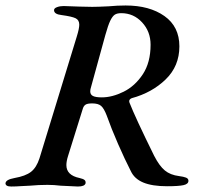

<svg xmlns="http://www.w3.org/2000/svg" viewBox="-29 -676 761 700"><path d="M-9 -8Q-8 -15 0 -19.5Q8 -24 24 -27Q64 -34 84 -49.5Q104 -65 115 -99L251 -543Q260 -572 260 -586Q260 -603 246.5 -609.5Q233 -616 196 -621Q168 -624 168 -639Q168 -646 179 -650Q190 -654 203 -654L259 -652L307 -651Q327 -651 367 -653Q399 -656 429 -656Q516 -656 570.5 -617.5Q625 -579 625 -507Q625 -435 575 -386.5Q525 -338 451 -318Q439 -313 443 -302Q464 -248 533 -108Q552 -71 572 -54.5Q592 -38 624 -34Q640 -32 649 -28.5Q658 -25 658 -17Q658 -5 640 -1Q622 3 580 3Q526 3 493.5 -10.5Q461 -24 448 -52Q426 -95 401.5 -151Q377 -207 360 -255Q350 -281 339.5 -290Q329 -299 307 -299Q290 -299 283 -294.5Q276 -290 273 -280L219 -107Q213 -88 213 -74Q213 -37 261 -27Q274 -24 279 -20Q284 -16 283 -8Q280 4 255 4Q246 4 192 1Q168 -2 144 -2Q112 -2 80 1Q70 1 49.5 2.5Q29 4 12 4Q-9 4 -9 -8ZM520 -513Q520 -561 489 -594.5Q458 -628 413 -628Q398 -628 389.5 -622.5Q381 -617 373 -600.5Q365 -584 355 -548L303 -359Q300 -350 300 -343Q300 -331 310 -326Q320 -321 342 -321Q380 -321 421.5 -341.5Q463 -362 491.5 -405Q520 -448 520 -513Z"/></svg>

Font: EB Garamond Medium
Style: Italic
Weight: 500
Italic angle: -17.2°
Designer: Georg Duffner and Octavio Pardo
Foundry: Georg Duffner
Version: Version 1.000